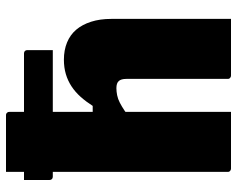

<svg xmlns="http://www.w3.org/2000/svg" viewBox="-95 -695 790 640"><g transform="rotate(-90 300.0 -375.0)"><path d="M20 -690H442Q447 -690 450 -687Q453 -684 453 -679Q453 -657 453 -636.5Q453 -616 453 -594H31Q26 -594 23 -597Q20 -600 20 -605Q20 -627 20 -647.5Q20 -668 20 -690ZM58 0Q55 0 52.5 -1.5Q50 -3 48.5 -5Q47 -7 47 -11Q47 -91 47 -171Q47 -251 47 -331.5Q47 -412 47 -492Q47 -572 47 -652Q47 -679 47 -704Q47 -729 47 -750Q76 -750 110.5 -750Q145 -750 178.5 -750Q212 -750 236 -750Q240 -750 242 -748.5Q244 -747 245.5 -745Q247 -743 247 -739Q247 -647 247 -554.5Q247 -462 247 -369.5Q247 -277 247 -184.5Q247 -92 247 0Q220 0 186 0Q152 0 118 0Q84 0 58 0ZM225 -332V-461H267Q281 -483 297 -501Q313 -519 332 -531.5Q351 -544 373 -550.5Q395 -557 421 -557Q453 -557 478.5 -546.5Q504 -536 521 -516Q538 -496 547.5 -466.5Q557 -437 557 -399Q557 -347 557 -297Q557 -247 557 -197.5Q557 -148 557 -98Q557 -74 557 -49.5Q557 -25 557 0Q509 0 462.5 0Q416 0 368 0Q365 0 362.5 -1.5Q360 -3 358.5 -5Q357 -7 357 -11Q357 -67 357 -123.5Q357 -180 357 -236.5Q357 -293 357 -349Q357 -366 350 -374Q343 -382 326 -382Q315 -382 302.5 -379.5Q290 -377 277.5 -370.5Q265 -364 251.5 -355Q238 -346 225 -332Z"/></g></svg>

Font: Recursive Monospace Black
Style: Regular
Weight: 900
Version: Version 1.047